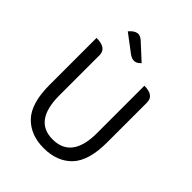

<svg xmlns="http://www.w3.org/2000/svg" viewBox="-261 -1087 1243 1243"><g transform="rotate(45 360.5 -465.5)"><path d="M553 -61Q482 13 360 13Q239 13 168 -61Q97 -136 97 -303V-734Q190 -734 190 -669V-300Q190 -68 360 -68Q535 -68 535 -300V-734Q624 -734 624 -669V-303Q624 -136 553 -61ZM419 -825Q379 -779 328 -818L210 -907Q262 -969 309 -926L419 -825Z"/></g></svg>

Font: Swei Toothpaste CJK TC
Style: Regular
Weight: 400
Version: Version 1.0